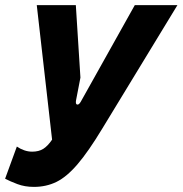

<svg xmlns="http://www.w3.org/2000/svg" viewBox="-67 -720 715 752"><path d="M66 12Q30 12 1 1Q-28 -10 -47 -20L-1 -146Q12 -137 27.5 -131.5Q43 -126 59 -126Q85 -126 102.5 -137Q120 -148 137 -173L77 -700H230L248 -416L231 -328Q228 -312 235 -310.5Q242 -309 249 -321L461 -700H628L334 -217Q279 -126 236.5 -76.5Q194 -27 154 -7.5Q114 12 66 12Z"/></svg>

Font: Finlandica
Style: Bold Italic
Weight: 700
Italic angle: -8°
Designer: Niklas Ekholm, Juho Hiilivirta, Jaakko Suomalainen
Foundry: Helsinki Type Studio
Version: Version 1.064; ttfautohint (v1.8.4.7-5d5b)